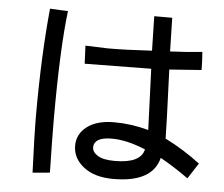

<svg xmlns="http://www.w3.org/2000/svg" viewBox="-56 -841 1112 955"><g transform="rotate(5 500.0 -363.0)"><path d="M960.9 -66.4 910.2 11.7Q839.8 -39.1 769.5 -78.1Q738.3 46.9 543 46.9Q449.2 46.9 394.5 3.9Q339.8 -39.1 339.8 -101.6Q339.8 -160.2 388.7 -197.3Q437.5 -234.4 523.4 -234.4Q609.4 -234.4 695.3 -210.9L683.6 -515.6L351.6 -511.7L347.7 -601.6L460.9 -597.7Q550.8 -597.7 679.7 -605.5L675.8 -777.3H765.6L769.5 -609.4Q855.5 -613.3 929.7 -621.1Q933.6 -570.3 933.6 -531.2L773.4 -519.5Q785.2 -222.7 785.2 -175.8Q878.9 -128.9 960.9 -66.4ZM687.5 -113.3Q593.8 -152.3 519.5 -152.3Q472.7 -152.3 451.2 -138.7Q429.7 -125 429.7 -101.6Q429.7 -78.1 457 -60.5Q484.4 -43 543 -43Q671.9 -43 687.5 -113.3ZM246.1 -765.6Q222.7 -578.1 222.7 -222.7Q222.7 -136.7 226.6 43L140.6 50.8Q132.8 -140.6 132.8 -234.4Q132.8 -535.2 156.2 -769.5Q218.8 -765.6 246.1 -765.6Z"/></g></svg>

Font: WenQuanYi Micro Hei Mono
Style: Regular
Weight: 400
Foundry: Ascender Corporation
Version: Version 0.2.0-beta